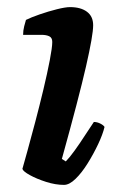

<svg xmlns="http://www.w3.org/2000/svg" viewBox="-20 -520 341 540"><path d="M160 0Q136 0 109.5 -8.5Q83 -17 64 -27.5Q45 -38 43 -45Q47 -59 57 -95Q67 -131 79 -176.5Q91 -222 102 -268Q113 -314 120 -350.5Q127 -387 127 -402Q127 -414 118.5 -418Q110 -422 97 -422H45Q45 -434 48 -446Q51 -458 53 -464Q67 -471 91.5 -479.5Q116 -488 140 -494Q164 -500 177 -500Q207 -500 224.5 -487Q242 -474 242 -449Q242 -421 222 -333.5Q202 -246 154 -73L165 -66Q175 -76 189.5 -96Q204 -116 218.5 -138.5Q233 -161 244 -177Q253 -177 262 -172.5Q271 -168 274 -163Q269 -142 256 -114.5Q243 -87 226.5 -60.5Q210 -34 192.5 -17Q175 0 160 0Z"/></svg>

Font: Texturina
Style: Bold Italic
Weight: 700
Italic angle: -11°
Designer: Guillermo Torres Carreño
Foundry: Omnibus-Type
Version: Version 1.002; ttfautohint (v1.8.3)